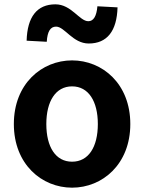

<svg xmlns="http://www.w3.org/2000/svg" viewBox="-20 -853 666 887"><path d="M390 -652C475 -652 520 -710 523 -819L430 -824C426 -778 412 -755 388 -755C347 -755 310 -833 236 -833C151 -833 106 -775 103 -665L196 -660C199 -708 213 -730 239 -730C279 -730 316 -652 390 -652ZM313 14C453 14 582 -94 582 -280C582 -466 453 -574 313 -574C173 -574 44 -466 44 -280C44 -94 173 14 313 14ZM313 -106C237 -106 194 -174 194 -280C194 -385 237 -454 313 -454C389 -454 432 -385 432 -280C432 -174 389 -106 313 -106Z"/></svg>

Font: Noto Sans JP
Style: Bold
Weight: 700
Designer: Ryoko NISHIZUKA  (kana, bopomofo & ideographs); Paul D. Hunt (Latin, Greek & Cyrillic); Sandoll Communications , Soo-you
Foundry: Adobe
Version: Version 2.002;hotconv 1.0.116;makeotfexe 2.5.65601